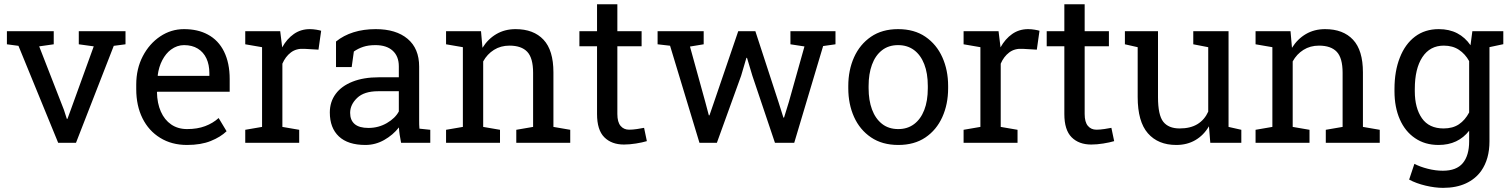

<svg xmlns="http://www.w3.org/2000/svg" viewBox="-20 -676 7149 909"><path d="M255.4 0 67.4 -459 12.7 -466.3V-528.3H234.4V-466.3L165.5 -456.5L282.7 -155.8L296.4 -113.3H299.3L314.9 -155.8L423.8 -456.5L353 -466.3V-528.3H574.2V-466.3L518.6 -459L339.8 0Z M865.7 10.3Q792.5 10.3 738.3 -23.4Q684.1 -56.6 654.5 -116.2Q625 -175.8 625 -253.9V-275.4Q625 -350.6 656.2 -410.2Q687 -469.2 738.5 -503.7Q790 -538.1 851.1 -538.1Q916.5 -538.1 963.4 -512.7Q1014.2 -485.8 1040.8 -431.6Q1067.4 -377.4 1067.4 -301.8V-241.7H724.6L723.1 -239.3Q724.1 -187 741.5 -147.7Q758.8 -108.4 790.5 -86.7Q822.3 -64.9 865.7 -64.9Q914.6 -64.9 951.4 -78.9Q988.3 -92.8 1015.1 -117.2L1052.7 -54.7Q1024.4 -27.3 977.8 -8.5Q931.2 10.3 865.7 10.3ZM727.5 -316.9H971.2V-329.6Q971.2 -369.6 957.3 -399.4Q943.4 -429.2 916.5 -445.8Q889.6 -462.4 851.1 -462.4Q818.4 -462.4 789.1 -440.9Q765.1 -422.9 748.5 -391.4Q731.9 -359.9 726.6 -319.3Z M1141.1 0V-61.5L1220.7 -75.2V-452.6L1141.1 -466.3V-528.3H1306.6L1314.9 -460.9L1315.9 -451.7Q1338.4 -492.2 1371.3 -515.1Q1404.3 -538.1 1446.8 -538.1Q1461.9 -538.1 1477.8 -535.4Q1493.7 -532.7 1500.5 -530.3L1487.8 -440.9L1420.9 -444.8Q1382.8 -447.3 1356.9 -427.5Q1331.1 -407.7 1316.9 -374.5V-75.2L1396.5 -61.5V0Z M1710 10.3Q1627.4 10.3 1584.5 -30Q1541.5 -70.3 1541.5 -143.6Q1541.5 -193.8 1569.3 -231.4Q1596.7 -268.6 1648.9 -289.3Q1701.2 -310.1 1773.9 -310.1H1868.2V-361.8Q1868.2 -409.7 1839.1 -436Q1810.1 -462.4 1757.3 -462.4Q1724.1 -462.4 1699.7 -454.3Q1675.3 -446.3 1655.3 -432.1L1645 -358.4H1570.8V-479.5Q1606.4 -508.3 1653.8 -523.2Q1701.2 -538.1 1758.8 -538.1Q1855 -538.1 1909.7 -492.2Q1964.4 -446.3 1964.4 -360.8V-106.4Q1964.4 -96.2 1964.6 -86.4Q1964.8 -76.7 1965.8 -66.9L2017.1 -61.5V0H1878.9Q1874.5 -21.5 1872.1 -38.6Q1869.6 -55.7 1868.7 -72.8Q1840.8 -37.1 1799.1 -13.4Q1757.3 10.3 1710 10.3ZM1724.1 -70.3Q1772 -70.3 1811.5 -93.3Q1851.1 -116.2 1868.2 -148.4V-244.1H1770.5Q1704.1 -244.1 1670.9 -212.4Q1637.7 -180.7 1637.7 -141.6Q1637.7 -106.9 1659.2 -88.6Q1680.7 -70.3 1724.1 -70.3Z M2091.8 0V-61.5L2171.4 -75.2V-452.6L2091.8 -466.3V-528.3H2257.3L2264.2 -449.7Q2290.5 -491.7 2330.3 -514.9Q2370.1 -538.1 2420.9 -538.1Q2506.3 -538.1 2553.2 -488Q2600.1 -438 2600.1 -333.5V-75.2L2679.7 -61.5V0H2424.3V-61.5L2503.9 -75.2V-331.5Q2503.9 -401.4 2476.3 -430.7Q2448.7 -460 2392.1 -460Q2350.6 -460 2318.6 -439.9Q2286.6 -419.9 2267.6 -385.3V-75.2L2347.2 -61.5V0Z M2934.1 8.3Q2875.5 8.3 2841.1 -26.1Q2806.6 -60.5 2806.6 -136.2V-457H2723.1V-528.3H2806.6V-655.8H2902.8V-528.3H3017.6V-457H2902.8V-136.2Q2902.8 -98.1 2918 -80.1Q2933.1 -62 2958.5 -62Q2975.6 -62 2996.6 -65.2Q3017.6 -68.4 3029.3 -70.8L3042.5 -7.8Q3021.5 -1.5 2991 3.4Q2960.4 8.3 2934.1 8.3Z M3291.5 0 3152.3 -459.5 3093.3 -466.3V-528.3H3311.5V-466.3L3246.6 -455.6L3319.3 -192.4L3335.9 -129.9H3338.9L3360.4 -192.4L3475.1 -528.3H3556.2L3665.5 -193.4L3689 -119.1H3691.9L3714.8 -193.4L3788.6 -456.1L3722.2 -466.3V-528.3H3935.5V-466.3L3877 -458L3740.2 0H3648.9L3542 -317.4L3516.6 -402.3L3513.7 -401.9L3488.8 -317.4L3374 0Z M4232.9 10.3Q4156.7 10.3 4103.8 -25.6Q4050.8 -61.5 4023.4 -122.3Q3996.1 -183.1 3996.1 -258.3V-269Q3996.1 -343.8 4023.4 -404.8Q4050.8 -465.8 4103.5 -502Q4156.2 -538.1 4231.9 -538.1Q4308.6 -538.1 4361.3 -502Q4414.1 -465.8 4441.4 -404.8Q4468.8 -343.8 4468.8 -269V-258.3Q4468.8 -182.6 4441.2 -121.6Q4413.6 -60.5 4361.1 -25.1Q4308.6 10.3 4232.9 10.3ZM4232.9 -64.9Q4276.4 -64.9 4307.6 -88.4Q4338.9 -111.8 4355.7 -155Q4372.6 -198.2 4372.6 -258.3V-269Q4372.6 -329.1 4355.7 -372.3Q4338.9 -415.5 4307.4 -439Q4275.9 -462.4 4231.9 -462.4Q4186.5 -462.4 4155.3 -437.7Q4124 -413.1 4108.2 -369.6Q4092.3 -326.2 4092.3 -269V-258.3Q4092.3 -201.2 4108.4 -157.7Q4124.5 -114.3 4155.8 -89.6Q4187 -64.9 4232.9 -64.9Z M4542 0V-61.5L4621.6 -75.2V-452.6L4542 -466.3V-528.3H4707.5L4715.8 -460.9L4716.8 -451.7Q4739.3 -492.2 4772.2 -515.1Q4805.2 -538.1 4847.7 -538.1Q4862.8 -538.1 4878.7 -535.4Q4894.5 -532.7 4901.4 -530.3L4888.7 -440.9L4821.8 -444.8Q4783.7 -447.3 4757.8 -427.5Q4731.9 -407.7 4717.8 -374.5V-75.2L4797.4 -61.5V0Z M5146.5 8.3Q5087.9 8.3 5053.5 -26.1Q5019 -60.5 5019 -136.2V-457H4935.5V-528.3H5019V-655.8H5115.2V-528.3H5230V-457H5115.2V-136.2Q5115.2 -98.1 5130.4 -80.1Q5145.5 -62 5170.9 -62Q5188 -62 5209 -65.2Q5230 -68.4 5241.7 -70.8L5254.9 -7.8Q5233.9 -1.5 5203.4 3.4Q5172.9 8.3 5146.5 8.3Z M5548.8 10.3Q5462.9 10.3 5414.6 -44.9Q5366.2 -100.1 5366.2 -216.8V-452.6L5305.7 -466.3V-528.3H5366.2H5462.4V-215.8Q5462.4 -131.3 5487.3 -99.6Q5512.2 -67.9 5564.9 -67.9Q5616.2 -67.9 5649.7 -88.6Q5683.1 -109.4 5700.2 -147.5V-452.6L5629.4 -466.3V-528.3H5700.2H5796.4V-75.2L5856.9 -61.5V0H5710L5703.6 -78.1Q5678.7 -35.6 5639.4 -12.7Q5600.1 10.3 5548.8 10.3Z M5924.3 0V-61.5L6003.9 -75.2V-452.6L5924.3 -466.3V-528.3H6089.8L6096.7 -449.7Q6123 -491.7 6162.8 -514.9Q6202.6 -538.1 6253.4 -538.1Q6338.9 -538.1 6385.7 -488Q6432.6 -438 6432.6 -333.5V-75.2L6512.2 -61.5V0H6256.8V-61.5L6336.4 -75.2V-331.5Q6336.4 -401.4 6308.8 -430.7Q6281.2 -460 6224.6 -460Q6183.1 -460 6151.1 -439.9Q6119.1 -419.9 6100.1 -385.3V-75.2L6179.7 -61.5V0Z M6812 213.4Q6773.9 213.4 6729.5 202.9Q6685.1 192.4 6651.4 174.3L6676.3 99.6Q6703.1 113.8 6739.7 123Q6776.4 132.3 6811 132.3Q6875.5 132.3 6905.5 96.2Q6935.5 60.1 6935.5 -6.8V-57.1Q6909.7 -23.9 6873.5 -6.8Q6837.4 10.3 6790.5 10.3Q6726.1 10.3 6679.2 -22Q6632.3 -53.7 6607.2 -111.1Q6582 -168.5 6582 -244.1V-254.4Q6582 -339.4 6607.4 -403.3Q6632.3 -467.3 6679.2 -502.7Q6726.1 -538.1 6791.5 -538.1Q6841.3 -538.1 6878.9 -518.6Q6916.5 -499 6941.9 -461.9L6950.7 -528.3H7031.7V-6.8Q7031.7 77.1 6992.7 132.8Q6965.3 171.4 6919.7 192.4Q6874 213.4 6812 213.4ZM6814.5 -67.9Q6857.9 -67.9 6887.2 -87.6Q6916.5 -107.4 6935.5 -143.6V-386.7Q6917 -420.4 6887.2 -440.2Q6857.4 -460 6815.4 -460Q6750 -460 6714.1 -405.5Q6678.2 -351.1 6678.2 -254.4V-244.1Q6678.2 -164.6 6711.9 -116.2Q6745.6 -67.9 6814.5 -67.9ZM7017.1 -449.7 6979.5 -528.3H7097.2V-466.8Z"/></svg>

Font: Hanuman
Style: Regular
Weight: 400
Designer: Danh Hong
Foundry: Danh Hong
Version: Version 9.000